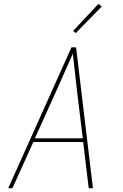

<svg xmlns="http://www.w3.org/2000/svg" viewBox="-20 -982 640 1002"><path d="M23 0 353 -735H377L465 0H443L414 -241H154L45 0ZM162 -260H412L384 -490Q378 -543 372 -596Q366 -649 360 -702Q336 -649 313 -596Q290 -543 266 -490ZM375 -809 362 -821 494 -962 511 -948Z"/></svg>

Font: Iosevka Thin Extended Oblique
Style: Regular
Weight: 100
Width: 7
Italic angle: -9°
Monospace: yes
Designer: Belleve Invis
Foundry: Belleve Invis
Version: Version 32.5.0; ttfautohint (v1.8.4)